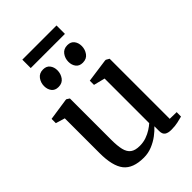

<svg xmlns="http://www.w3.org/2000/svg" viewBox="-260 -996 1114 1114"><g transform="rotate(-45 297.0 -439.5)"><path d="M467 9Q440.5 9 426.2 -1Q412 -11 412 -36.5V-75.5Q394.5 -56 368 -36Q341.5 -16 309 -2.8Q276.5 10.5 240.5 10.5Q152 10.5 114.5 -36.8Q77 -84 77 -190.5V-475.5L20.5 -492.5V-527.5L155.5 -547.5H162L179.5 -536V-196Q179.5 -147 187 -115.8Q194.5 -84.5 214.5 -69.5Q234.5 -54.5 272 -54.5Q301 -54.5 325.8 -63.2Q350.5 -72 370.2 -84.5Q390 -97 403.5 -109.5V-475.5L334 -493V-527.5L478 -547.5H485.5L505.5 -536V-43L561.5 -42L561 -6Q544 -1.5 520.8 3.8Q497.5 9 467 9ZM179.5 -629.5Q152 -629.5 138 -647.8Q124 -666 124 -692.5Q124 -721 140.5 -743.2Q157 -765.5 187.5 -765.5H188.5Q216 -765.5 230 -747.2Q244 -729 244 -703Q244 -674.5 227.8 -652Q211.5 -629.5 180.5 -629.5ZM379 -629.5Q351.5 -629.5 337.5 -647.8Q323.5 -666 323.5 -692.5Q323.5 -721 340 -743.2Q356.5 -765.5 387 -765.5H388Q415.5 -765.5 429.5 -747.2Q443.5 -729 443.5 -703Q443.5 -674.5 427.2 -652Q411 -629.5 380 -629.5ZM424 -890.5V-821.5H143.5V-890.5Z"/></g></svg>

Font: Merriweather 60pt
Style: Regular
Weight: 400
Version: Version 2.100